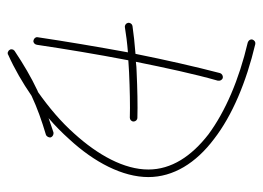

<svg xmlns="http://www.w3.org/2000/svg" viewBox="-114 -520 695 508"><g transform="rotate(90 234.0 -265.5)"><path d="M114 44C114 44 114 44 113 45C112 46 112 46 112 47H111C111 48 111 48 111 49C111 49 110 49 110 50C110 50 110 50 110 51V52C110 53 110 53 110 53C110 54 110 55 110 55C111 55 111 55 111 56C111 57 111 57 112 57V58C112 58 112 58 113 59C114 60 114 60 115 60V61C116 61 116 61 117 61C117 61 117 62 118 62H119H120C121 62 121 62 121 62C122 62 122 62 123 62C123 62 123 61 124 61C162 44 198 23 233 -1C265 -16 299 -28 336 -39C341 -41 344 -47 343 -52C341 -57 335 -60 330 -59C317 -55 304 -50 292 -46C312 -63 331 -82 348 -101C409 -167 448 -242 448 -310C448 -376 411 -436 347 -484C285 -532 197 -569 96 -593C91 -594 86 -591 84 -585C83 -580 86 -575 92 -573C190 -550 274 -514 335 -469C393 -424 428 -371 428 -310C428 -246 390 -177 333 -114C302 -79 264 -47 223 -18C222 -18 220 -17 218 -16C184 0 150 20 114 44ZM48 -268C43 -267 39 -262 40 -256C41 -251 46 -247 52 -248C70 -251 93 -254 118 -256C103 -174 89 -91 78 -17C77 -12 81 -7 87 -6C92 -5 97 -9 98 -15C109 -89 123 -174 139 -257C149 -258 160 -258 171 -259C215 -261 259 -262 291 -261C296 -261 301 -265 301 -271C301 -276 297 -281 291 -281C259 -282 214 -281 170 -279C161 -279 152 -278 143 -277C159 -356 175 -431 193 -494C194 -500 191 -505 186 -507C180 -508 175 -505 173 -500C156 -435 138 -356 122 -276C95 -274 69 -271 48 -268Z"/></g></svg>

Font: Mistral SingleLine OTF-SVG Regular
Style: Regular
Weight: 300
Designer: François Chastanet, Élisa Garzelli, Anais Alves, Morgane Autin
Foundry: institut supérieur des arts et du design Toulouse / isdaT
Version: Version 1.000;hotconv 1.0.117;makeotfexe 2.5.65602 DEVELOPME